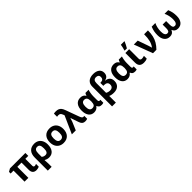

<svg xmlns="http://www.w3.org/2000/svg" viewBox="544 -2939 5322 5322"><g transform="rotate(-45 3205.5 -278.0)"><path d="M634.8 -106.9C608.9 -106.9 588.9 -122.6 588.9 -155.8V-432.1H704.1V-545.9H99.1L12.2 -496.1V-432.1H126V0H274.9V-432.1H439.9V-149.9C439.9 -43.9 492.2 9.8 589.8 9.8C607.4 9.8 626.5 7.3 647.5 2.4C668 -2.4 685.1 -8.8 698.2 -17.1V-124C677.7 -112.8 656.7 -106.9 634.8 -106.9Z M1312 -272.9C1312 -330.1 1301.3 -379.9 1280.3 -422.9C1237.8 -508.8 1158.7 -556.2 1057.6 -556.2C974.6 -556.2 910.6 -531.7 865.7 -482.4C820.3 -433.1 797.9 -363.3 797.9 -273.9V240.2H947.8V103C947.8 71.8 945.3 28.3 939.9 -27.8H948.7C990.2 -2.9 1035.6 9.8 1085.9 9.8C1156.7 9.8 1212.4 -15.1 1252.4 -64.9C1292 -114.7 1312 -184.1 1312 -272.9ZM1054.7 -436C1130.4 -436 1158.7 -387.7 1158.7 -272.9C1158.7 -157.7 1128.9 -109.9 1054.7 -109.9C1015.6 -109.9 975.6 -124 947.8 -151.9V-280.8C947.8 -388.2 981 -436 1054.7 -436Z M1920.4 -273.9C1920.4 -331.1 1909.7 -381.3 1888.2 -423.8C1845.2 -509.3 1762.2 -556.2 1657.2 -556.2C1572.8 -556.2 1507.3 -531.2 1460.9 -481.9C1414.6 -432.6 1391.1 -363.3 1391.1 -273.9C1391.1 -216.8 1401.9 -166.5 1423.3 -123.5C1466.3 -37.6 1549.3 9.8 1654.3 9.8C1737.8 9.8 1803.2 -15.1 1850.1 -65.4C1897 -115.7 1920.4 -185.1 1920.4 -273.9ZM1543 -273.9C1543 -382.8 1575.7 -436 1655.3 -436C1735.4 -436 1768.1 -381.8 1768.1 -273.9C1768.1 -165 1735.8 -109.9 1656.2 -109.9C1576.2 -109.9 1543 -166 1543 -273.9Z M2134.3 0 2234.9 -236.8C2244.6 -261.7 2256.8 -298.8 2272 -349.1H2274.9C2279.3 -332 2284.7 -313 2292 -291.5C2298.8 -269.5 2320.8 -206.1 2357.9 -101.1C2384.8 -23.4 2428.2 9.8 2500 9.8C2512.7 9.8 2528.3 8.3 2546.9 5.4C2565.4 2.4 2578.6 -1 2585.9 -4.9V-120.1C2574.2 -116.7 2563 -115.2 2552.2 -115.2C2516.6 -115.2 2494.1 -146 2470.2 -213.9L2333 -590.8C2316.4 -637.2 2298.8 -672.4 2280.3 -696.3C2242.7 -744.1 2190.9 -766.1 2116.2 -766.1C2087.9 -766.1 2061 -763.2 2035.2 -757.8V-634.8C2052.2 -639.2 2068.8 -641.1 2085 -641.1C2115.7 -641.1 2138.7 -635.3 2153.8 -623C2168.9 -610.8 2182.1 -590.3 2193.8 -561L2210.9 -516.1L1980 0Z M2850.1 9.8C2920.9 9.8 2974.6 -17.6 3010.3 -71.8H3020.5C3031.7 -42.5 3046.9 -21.5 3065.9 -9.3C3085 3.4 3112.8 9.8 3149.4 9.8C3159.2 9.8 3171.4 8.3 3186.5 5.9C3201.2 3.4 3210.9 0.5 3216.3 -2.9V-120.1C3207.5 -116.7 3197.8 -115.2 3187.5 -115.2C3160.2 -115.2 3146.5 -134.3 3146.5 -172.9V-325.2C3146.5 -358.9 3149.9 -396.5 3156.2 -437.5C3162.6 -478 3170.9 -514.2 3181.2 -545.9H3058.1C3043.9 -527.8 3033.2 -503.9 3025.4 -473.1H3018.1C2985.4 -527.8 2938 -555.2 2861.3 -555.2C2790.5 -555.2 2735.4 -530.3 2695.8 -481C2656.2 -431.6 2636.2 -361.3 2636.2 -271C2636.2 -182.6 2655.3 -113.8 2693.4 -64.5C2731 -15.1 2783.2 9.8 2850.1 9.8ZM2895.5 -108.9C2821.8 -108.9 2788.1 -162.6 2788.1 -270C2788.1 -380.9 2823.2 -436 2893.1 -436C2973.1 -436 3007.3 -389.2 3007.3 -272V-266.1C3005.9 -208 2996.6 -167 2979.5 -144C2961.9 -120.6 2934.1 -108.9 2895.5 -108.9Z M3577.1 -765.1C3494.6 -765.1 3430.2 -745.1 3384.8 -705.1C3339.4 -664.6 3316.4 -607.9 3316.4 -535.2V240.2H3465.3V-21C3506.3 -0.5 3559.6 9.8 3624.5 9.8C3698.7 9.8 3757.3 -9.8 3799.8 -49.3C3842.3 -88.9 3863.3 -142.6 3863.3 -210.9C3863.3 -324.2 3803.7 -386.2 3681.2 -401.9V-404.8C3772.9 -419.9 3824.2 -476.1 3824.2 -573.2C3824.2 -633.3 3802.2 -680.7 3758.3 -714.4C3713.9 -748 3653.8 -765.1 3577.1 -765.1ZM3573.2 -648.9C3637.7 -648.9 3675.3 -615.2 3675.3 -555.2C3675.3 -488.8 3637.7 -452.1 3573.2 -452.1H3547.4V-334H3582.5C3665 -334 3709.5 -295.9 3709.5 -224.1C3709.5 -151.4 3669.9 -108.9 3586.4 -108.9C3566.9 -108.9 3545.9 -112.3 3522.9 -118.7C3500 -125 3481 -132.8 3465.3 -143.1V-521C3465.3 -606.4 3501.5 -648.9 3573.2 -648.9Z M4157.2 9.8C4228 9.8 4281.7 -17.6 4317.4 -71.8H4327.6C4338.9 -42.5 4354 -21.5 4373 -9.3C4392.1 3.4 4419.9 9.8 4456.5 9.8C4466.3 9.8 4478.5 8.3 4493.7 5.9C4508.3 3.4 4518.1 0.5 4523.4 -2.9V-120.1C4514.6 -116.7 4504.9 -115.2 4494.6 -115.2C4467.3 -115.2 4453.6 -134.3 4453.6 -172.9V-325.2C4453.6 -358.9 4457 -396.5 4463.4 -437.5C4469.7 -478 4478 -514.2 4488.3 -545.9H4365.2C4351.1 -527.8 4340.3 -503.9 4332.5 -473.1H4325.2C4292.5 -527.8 4245.1 -555.2 4168.5 -555.2C4097.7 -555.2 4042.5 -530.3 4002.9 -481C3963.4 -431.6 3943.4 -361.3 3943.4 -271C3943.4 -182.6 3962.4 -113.8 4000.5 -64.5C4038.1 -15.1 4090.3 9.8 4157.2 9.8ZM4202.6 -108.9C4128.9 -108.9 4095.2 -162.6 4095.2 -270C4095.2 -380.9 4130.4 -436 4200.2 -436C4280.3 -436 4314.5 -389.2 4314.5 -272V-266.1C4313 -208 4303.7 -167 4286.6 -144C4269 -120.6 4241.2 -108.9 4202.6 -108.9Z M4656.7 -606H4743.7C4779.3 -664.1 4809.6 -723.6 4835 -784.2V-795.9H4696.8C4693.4 -768.6 4687 -736.8 4678.7 -701.2C4669.9 -665.5 4662.6 -638.7 4656.7 -621.1ZM4623.5 -545.9V-170.9C4623.5 -50.3 4679.7 9.8 4803.2 9.8C4853.5 9.8 4896 1.5 4931.6 -15.1V-126C4895 -114.7 4863.8 -108.9 4837.4 -108.9C4798.3 -108.9 4772.5 -128.4 4772.5 -170.9V-545.9Z M5160.6 0H5294.4C5346.7 -52.2 5388.2 -105 5419.4 -159.2C5450.2 -212.9 5473.1 -270 5487.3 -330.6C5501.5 -390.6 5508.8 -462.4 5508.8 -545.9H5358.4C5358.4 -448.7 5350.1 -367.7 5333.5 -303.2C5316.9 -238.8 5290 -181.6 5252.4 -131.8H5248.5L5214.8 -243.2L5108.4 -545.9H4955.6Z M6137.7 9.8C6207 9.8 6261.2 -14.6 6299.8 -63.5C6338.4 -112.3 6357.9 -179.7 6357.9 -265.1C6357.9 -315.4 6354 -361.8 6346.2 -403.8C6337.9 -445.8 6323.7 -493.2 6302.7 -545.9H6159.7C6200.2 -460.4 6220.7 -368.2 6220.7 -268.1C6220.7 -162.1 6187 -106 6126 -106C6071.3 -106 6047.9 -140.1 6047.9 -228V-372.1H5910.6V-228C5910.6 -140.6 5887.2 -106 5833 -106C5770.5 -106 5737.8 -163.1 5737.8 -270C5737.8 -368.7 5758.3 -460.4 5798.8 -545.9H5655.8C5634.8 -493.7 5620.6 -446.3 5612.8 -403.8C5605 -361.3 5601.1 -315.4 5601.1 -265.1C5601.1 -180.2 5620.1 -113.3 5658.7 -64C5697.3 -14.6 5751 9.8 5820.8 9.8C5898.4 9.8 5947.3 -21 5977.1 -92.8H5981.9C6008.8 -24.4 6058.1 9.8 6137.7 9.8Z"/></g></svg>

Font: Noto Reveo Sans
Style: Bold
Weight: 700
Designer: Monotype Design team
Foundry: Monotype Imaging Inc.
Version: Version 1.04